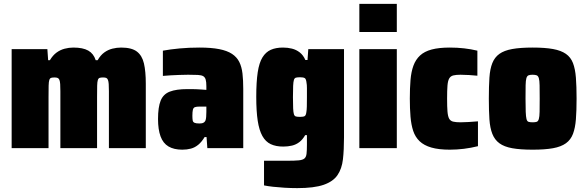

<svg xmlns="http://www.w3.org/2000/svg" viewBox="-20 -763 3017 989"><path d="M40 0V-510H224L228 -453H237Q252 -478 271 -492Q290 -506 312.5 -512Q335 -518 358 -518Q407 -518 434.5 -502.5Q462 -487 473 -453H483Q498 -479 517.5 -493Q537 -507 559.5 -512.5Q582 -518 604 -518Q658 -518 685 -497.5Q712 -477 721.5 -436Q731 -395 731 -332V0H541V-293Q541 -316 540 -330Q539 -344 536 -351.5Q533 -359 527.5 -361.5Q522 -364 511 -364Q500 -364 493.5 -362Q487 -360 484 -351Q481 -342 480.5 -321.5Q480 -301 480 -264V0H291V-293Q291 -316 290 -330Q289 -344 286 -351.5Q283 -359 277 -361.5Q271 -364 261 -364Q250 -364 243.5 -362Q237 -360 234 -351Q231 -342 230.5 -321.5Q230 -301 230 -264V0Z M919 8Q876 8 848 -8.5Q820 -25 807 -60.5Q794 -96 794 -150Q794 -211 807.5 -244.5Q821 -278 854.5 -291Q888 -304 945 -304Q953 -304 964.5 -304Q976 -304 989.5 -303.5Q1003 -303 1016.5 -302Q1030 -301 1043 -300V-319Q1043 -341 1039.5 -353Q1036 -365 1027 -370.5Q1018 -376 999 -377Q980 -378 949 -378Q926 -378 903.5 -377Q881 -376 859.5 -375Q838 -374 819 -372V-502Q857 -509 905 -513.5Q953 -518 1008 -518Q1068 -518 1109 -510Q1150 -502 1175 -485.5Q1200 -469 1212.5 -444Q1225 -419 1229 -384.5Q1233 -350 1233 -305V0H1048L1044 -57H1034Q1019 -32 1001.5 -17.5Q984 -3 963.5 2.5Q943 8 919 8ZM1006 -127Q1016 -127 1022 -128.5Q1028 -130 1032.5 -134Q1037 -138 1039 -144Q1041 -150 1042 -161Q1043 -172 1043 -187V-214H1008Q992 -214 984 -211Q976 -208 973.5 -197.5Q971 -187 971 -167Q971 -152 972.5 -143Q974 -134 982 -130.5Q990 -127 1006 -127Z M1511 206Q1478 206 1445.5 204Q1413 202 1386 199Q1359 196 1340 192V65Q1360 65 1380 65Q1400 65 1420 65Q1440 65 1460 65Q1498 65 1518.5 63Q1539 61 1548 53.5Q1557 46 1559 29Q1561 12 1561 -18V-67H1552Q1539 -44 1522 -31Q1505 -18 1484 -13Q1463 -8 1439 -8Q1401 -8 1374.5 -20.5Q1348 -33 1331.5 -62.5Q1315 -92 1307.5 -141Q1300 -190 1300 -264Q1300 -341 1307.5 -390.5Q1315 -440 1332 -467.5Q1349 -495 1375 -506.5Q1401 -518 1438 -518Q1462 -518 1484 -512.5Q1506 -507 1524 -493Q1542 -479 1553 -454H1564L1568 -510H1752V-56Q1752 9 1746.5 57.5Q1741 106 1718.5 139Q1696 172 1647 189Q1598 206 1511 206ZM1526 -161Q1543 -161 1549.5 -165Q1556 -169 1558 -185Q1560 -195 1560.5 -214.5Q1561 -234 1561 -263Q1561 -291 1561 -309Q1561 -327 1559 -336Q1557 -356 1550 -360.5Q1543 -365 1526 -365Q1512 -365 1504.5 -363Q1497 -361 1494 -351.5Q1491 -342 1490 -321Q1489 -300 1489 -263Q1489 -226 1490 -205Q1491 -184 1494 -174.5Q1497 -165 1504.5 -163Q1512 -161 1526 -161Z M1831 -598V-743H2024V-598ZM1831 0V-510H2024V0Z M2297 8Q2240 8 2202 -3Q2164 -14 2141.5 -35.5Q2119 -57 2108.5 -88.5Q2098 -120 2094.5 -162Q2091 -204 2091 -255Q2091 -308 2094.5 -350.5Q2098 -393 2109.5 -424.5Q2121 -456 2143.5 -477Q2166 -498 2203.5 -508Q2241 -518 2297 -518Q2335 -518 2370.5 -514Q2406 -510 2439 -502V-373Q2420 -375 2396.5 -376.5Q2373 -378 2352 -378Q2329 -378 2315 -374.5Q2301 -371 2294 -359Q2287 -347 2285 -322.5Q2283 -298 2283 -255Q2283 -213 2285 -188.5Q2287 -164 2293.5 -152Q2300 -140 2314 -136.5Q2328 -133 2352 -133Q2370 -133 2394 -134.5Q2418 -136 2442 -138V-10Q2406 -1 2369.5 3.5Q2333 8 2297 8Z M2724 8Q2660 8 2618.5 0.5Q2577 -7 2552.5 -25Q2528 -43 2516 -73.5Q2504 -104 2501 -148.5Q2498 -193 2498 -255Q2498 -318 2501 -363Q2504 -408 2516 -438Q2528 -468 2552.5 -485.5Q2577 -503 2618.5 -510.5Q2660 -518 2724 -518Q2787 -518 2828.5 -510.5Q2870 -503 2895 -485.5Q2920 -468 2931.5 -438Q2943 -408 2946.5 -363Q2950 -318 2950 -255Q2950 -193 2946.5 -148.5Q2943 -104 2931.5 -73.5Q2920 -43 2895 -25Q2870 -7 2828.5 0.5Q2787 8 2724 8ZM2724 -133Q2737 -133 2744.5 -135.5Q2752 -138 2755.5 -150Q2759 -162 2759.5 -187Q2760 -212 2760 -255Q2760 -299 2759.5 -324Q2759 -349 2755.5 -360.5Q2752 -372 2744.5 -375Q2737 -378 2723 -378Q2710 -378 2702.5 -375Q2695 -372 2691.5 -360.5Q2688 -349 2687.5 -324Q2687 -299 2687 -255Q2687 -212 2688 -187Q2689 -162 2692 -150Q2695 -138 2702.5 -135.5Q2710 -133 2724 -133Z"/></svg>

Font: Saira SemiCondensed Black
Style: Regular
Weight: 900
Width: 4
Designer: Hector Gatti with collaboration of the Omnibus-Type team
Foundry: Omnibus-Type
Version: Version 1.101